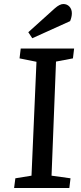

<svg xmlns="http://www.w3.org/2000/svg" viewBox="-20 -944 409 964"><path d="M254.9 -901.9Q279.8 -923.8 297.9 -923.8Q316.4 -923.8 328.6 -910.9Q340.8 -897.9 340.8 -877Q340.8 -859.4 332 -837.9L142.1 -752L122.1 -782.2ZM163.1 -633.8 78.1 -650.9 84 -700.2H352.1L346.2 -650.9L261.2 -634.8L238.8 -62L334 -48.8L328.1 0H50.8L57.1 -48.8L138.2 -62Z"/></svg>

Font: Literata Book Medium
Style: Italic
Weight: 500
Italic angle: -3°
Designer: Latin by Veronika Burian and Jose Scaglione. Greek by Irene Vlachou. Cyrillic by Vera Evstafieva
Foundry: TypeTogether
Version: Version 1.003;PS 001.003;hotconv 1.0.88;makeotf.lib2.5.64775